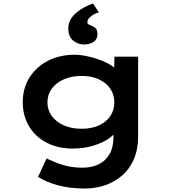

<svg xmlns="http://www.w3.org/2000/svg" viewBox="-20 -855 988 1105"><path d="M469 230Q379 230 310 210.5Q241 191 199 163L248 57Q269 67 299 79.5Q329 92 368 101Q407 110 455 110Q509 110 549 90Q589 70 611 31Q633 -8 633 -66V-126L657 -121Q650 -90 613 -62.5Q576 -35 520 -17.5Q464 0 400 0Q314 0 249 -33.5Q184 -67 147.5 -127.5Q111 -188 111 -267Q111 -347 149.5 -408.5Q188 -470 255.5 -505Q323 -540 412 -540Q437 -540 469 -534Q501 -528 534.5 -517.5Q568 -507 597.5 -492Q627 -477 645.5 -458Q664 -439 664 -416L635 -408L639 -529H775V-72Q775 4 750.5 61Q726 118 683 155Q640 192 585 211Q530 230 469 230ZM450 -114Q507 -114 549 -133Q591 -152 614.5 -186.5Q638 -221 638 -266Q638 -311 614.5 -345Q591 -379 549 -398.5Q507 -418 450 -418Q392 -418 347.5 -398.5Q303 -379 278 -344.5Q253 -310 253 -266Q253 -222 278 -187.5Q303 -153 347.5 -133.5Q392 -114 450 -114ZM464 -599Q429 -599 401 -621.5Q373 -644 373 -692Q373 -720 386 -742.5Q399 -765 420 -782.5Q441 -800 466 -813.5Q491 -827 515 -835L549 -784Q536 -781 520.5 -772.5Q505 -764 494 -752.5Q483 -741 483 -728Q483 -718 490 -714.5Q497 -711 507 -707Q522 -701 531.5 -691Q541 -681 541 -659Q541 -629 518.5 -614Q496 -599 464 -599Z"/></svg>

Font: Lexend Tera SemiBold
Style: Regular
Weight: 600
Version: Version 1.007